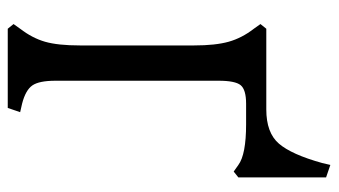

<svg xmlns="http://www.w3.org/2000/svg" viewBox="-204 -648 852 483"><g transform="rotate(90 221.5 -406.0)"><path d="M251 0 261.7 -31.2 240.2 -36.1Q206.1 -44.9 194.3 -62Q182.6 -79.1 182.6 -120.1V-530.3Q182.6 -572.3 193.8 -585.9Q205.1 -599.6 240.2 -599.6H292Q368.2 -599.6 394.5 -580.1L411.1 -568.4L425.8 -580.1V-800.8L394.5 -811.5L389.6 -791Q368.2 -713.9 340.8 -682.1Q313.5 -650.4 254.9 -650.4H51.8L40 -635.7L51.8 -619.1Q75.2 -588.9 84.5 -555.7Q93.8 -522.5 93.8 -468.8V-181.6Q93.8 -126 84.5 -93.8Q75.2 -61.5 51.8 -31.2L40 -14.6L51.8 0Z"/></g></svg>

Font: Kurale
Style: Regular
Weight: 400
Version: 1.0; ttfautohint (v1.3)